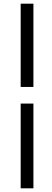

<svg xmlns="http://www.w3.org/2000/svg" viewBox="-20 -770 283 1040"><path d="M92 -299V-750H161V-299ZM92 250V-209H161V250Z"/></svg>

Font: Source Sans 3 ExtraLight SemiBold
Style: Italic
Weight: 600
Italic angle: -11°
Version: Version 3.052;hotconv 1.1.0;makeotfexe 2.6.0